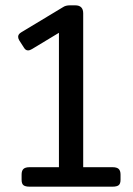

<svg xmlns="http://www.w3.org/2000/svg" viewBox="-20 -700 499 720"><path d="M61 -26V-45Q61 -60 68 -66.5Q75 -73 91 -73H201V-577L100 -516Q92 -511 85 -511Q76 -511 70 -521L52 -549Q48 -556 48 -562Q48 -572 60 -579L216 -673Q226 -680 242 -680H262Q292 -680 292 -650V-73H402Q418 -73 425 -66.5Q432 -60 432 -45V-26Q432 -11 425 -5.5Q418 0 402 0H91Q75 0 68 -5.5Q61 -11 61 -26Z"/></svg>

Font: Mitr Light
Style: Regular
Weight: 300
Designer: Thanarat Vachiruckul
Foundry: Cadson Demak
Version: Version 1.002